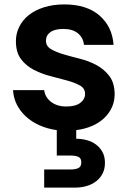

<svg xmlns="http://www.w3.org/2000/svg" viewBox="-20 -583 585 869"><path d="M499 -158Q499 -95 453 -50Q407 -5 325 6V45Q350 45 373.5 51.5Q397 58 415 71.5Q433 85 444 105.5Q455 126 455 154Q455 182 444 203Q433 224 414.5 238Q396 252 372 259Q348 266 322 266H180V184H299Q322 184 335 177.5Q348 171 348 152Q348 133 335 127Q322 121 299 121H237V6Q194 0 158.5 -16Q123 -32 97 -56Q71 -80 56 -110Q41 -140 39 -175H180Q184 -143 211 -122Q238 -101 280 -101Q322 -101 343.5 -117.5Q365 -134 365 -158Q365 -183 342 -196Q319 -209 284 -218.5Q249 -228 208.5 -238.5Q168 -249 133 -267Q98 -285 75 -315.5Q52 -346 52 -397Q52 -431 67 -461.5Q82 -492 110 -514.5Q138 -537 179 -550Q220 -563 271 -563Q372 -563 430 -513Q488 -463 494 -380H360Q357 -412 333 -432Q309 -452 267 -452Q228 -452 208 -437.5Q188 -423 188 -399Q188 -374 211 -360.5Q234 -347 268 -337Q302 -327 342 -317Q382 -307 416.5 -288.5Q451 -270 474.5 -239.5Q498 -209 499 -158Z"/></svg>

Font: Poppins SemiBold
Style: Regular
Weight: 600
Designer: Ninad Kale (Devanagari), Jonny Pinhorn (Latin)
Foundry: Indian Type Foundry
Version: Version 3.002 2017